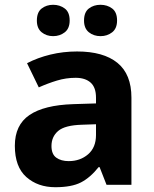

<svg xmlns="http://www.w3.org/2000/svg" viewBox="-20 -772 644 802"><path d="M302 -557Q412 -557 470.5 -509.5Q529 -462 529 -364V0H425L396 -74H392Q357 -30 318 -10Q279 10 211 10Q138 10 90 -32.5Q42 -75 42 -163Q42 -250 103 -291.5Q164 -333 286 -337L381 -340V-364Q381 -407 358.5 -427Q336 -447 296 -447Q256 -447 218 -435.5Q180 -424 142 -407L93 -508Q137 -531 190.5 -544Q244 -557 302 -557ZM323 -251Q251 -249 223 -225Q195 -201 195 -162Q195 -128 215 -113.5Q235 -99 267 -99Q315 -99 348 -127.5Q381 -156 381 -208V-253ZM134 -686Q134 -721 154 -736.5Q174 -752 201.9 -752Q229.8 -752 250.4 -736.6Q271 -721.2 271 -686.4Q271 -653 250.4 -637Q229.8 -621 201.9 -621Q174 -621 154 -637.2Q134 -653.5 134 -686ZM331 -686Q331 -721 351.1 -736.5Q371.3 -752 399.6 -752Q428 -752 448.5 -736.6Q469 -721.2 469 -686.4Q469 -653 448.4 -637Q427.9 -621 400 -621Q371.5 -621 351.2 -637.2Q331 -653.5 331 -686Z"/></svg>

Font: Noto Sans Tai Tham
Style: Regular
Weight: 400
Designer: Monotype Design Team 2013. Revised by David WIlliams 2020
Foundry: Monotype Imaging Inc.
Version: Version 2.002